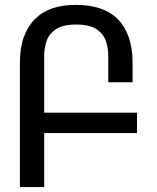

<svg xmlns="http://www.w3.org/2000/svg" viewBox="-20 -762 640 782"><path d="M61 -506Q61 -567 77 -611Q93 -655 123 -685Q181 -743 290 -742Q401 -742 459 -685Q488 -656 504 -611.5Q520 -567 520 -506V-427H421V-536Q421 -565 411.5 -594Q402 -623 374 -642.5Q346 -662 290 -662Q235 -662 207 -642.5Q179 -623 169.5 -594Q160 -565 160 -536V-303H538V-220H160V0Q159 0 61 0Z"/></svg>

Font: PlemolJP35 Console
Style: Regular
Weight: 400
Version: v2.0.3; ttfautohint (v1.8.4.7-5d5b-dirty) -l 6 -r 45 -G 200 